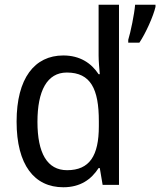

<svg xmlns="http://www.w3.org/2000/svg" viewBox="-20 -780 676 810"><path d="M247 10C319 10 365 -23 396 -71H401L413 0H482V-760H396V-545C396 -524 399 -489 401 -467H396C365 -514 317 -546 247 -546C126 -546 50 -450 50 -267C50 -84 125 10 247 10ZM636 -751V-760H550C547 -721 531 -644 521 -612V-600H568C595 -640 627 -712 636 -751ZM263 -62C179 -62 138 -134 138 -266C138 -396 178 -474 262 -474C363 -474 397 -404 397 -269V-248C397 -123 358 -62 263 -62Z"/></svg>

Font: Noto Sans Devanagari UI SemiCondensed
Style: Regular
Weight: 400
Width: 4
Designer: Jelle Bosma - Monotype Design Team
Foundry: Monotype Imaging Inc.
Version: Version 2.004